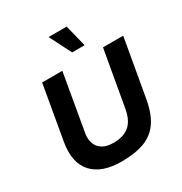

<svg xmlns="http://www.w3.org/2000/svg" viewBox="-205 -1043 1137 1202"><g transform="rotate(-30 364.0 -442.0)"><path d="M327 10Q184 10 117 -64Q50 -138 74 -278L142 -668H288L219 -271Q213 -247 214.5 -220Q216 -193 228.5 -170Q241 -147 268.5 -132Q296 -117 343 -117Q413 -117 455 -151.5Q497 -186 511 -265L582 -668H728L656 -258Q639 -157 599 -98.5Q559 -40 492 -15Q425 10 327 10ZM399 -737 319 -894H450L489 -737Z"/></g></svg>

Font: Gantari
Style: Bold Italic
Weight: 700
Italic angle: -10°
Designer: Anugrah Pasau
Foundry: Lafontype
Version: Version 1.000; ttfautohint (v1.8.4.7-5d5b)